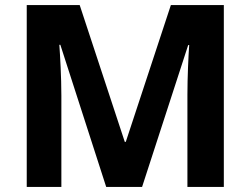

<svg xmlns="http://www.w3.org/2000/svg" viewBox="-20 -734 984 754"><path d="M397 0H538L719 -557H723C720 -516 716 -430 716 -362V0H859V-714H651L474 -177H470L293 -714H85V0H221V-358C221 -432 216 -517 213 -558H217Z"/></svg>

Font: Noto Sans Canadian Aboriginal
Style: Bold
Weight: 700
Designer: Monotype Design Team, Typotheque's Kevin King
Foundry: Monotype Imaging Inc.
Version: Version 2.004